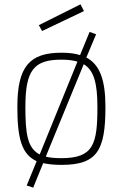

<svg xmlns="http://www.w3.org/2000/svg" viewBox="-20 -752 566 885"><path d="M174 -609 367 -701 351 -732 159 -636ZM263 -23C411 -23 429 -87 429 -259C429 -368 413 -428 366 -456L191 -30C210 -25 234 -23 263 -23ZM263 -477C135 -477 97 -427 97 -259C97 -137 106 -69 163 -40L337 -468C317 -474 292 -477 263 -477ZM263 -509C296 -509 325 -506 349 -498L393 -605L423 -594L378 -487C440 -454 466 -384 466 -259C466 -58 428 8 263 8C230 8 202 5 179 0L133 113L103 103L149 -9C79 -41 60 -116 60 -259C60 -444 115 -509 263 -509Z"/></svg>

Font: RazerF5 Thin
Style: Regular
Weight: 250
Foundry: Razer Inc.
Version: Version 2